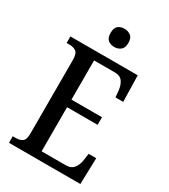

<svg xmlns="http://www.w3.org/2000/svg" viewBox="-218 -1013 982 1116"><g transform="rotate(30 273.0 -455.0)"><path d="M29 0V-44H50Q77 -44 93.5 -56Q110 -68 110 -108V-601Q110 -646 92.5 -658Q75 -670 50 -670H29V-714H481L485 -538H433L429 -581Q426 -615 410 -638.5Q394 -662 357 -662H218V-399H423V-348H218V-52H379Q417 -52 434.5 -76Q452 -100 456 -133L462 -176H513L508 0ZM280 -788Q254 -788 237.5 -802Q221 -816 221 -849Q221 -883 237.5 -896.5Q254 -910 280 -910Q304 -910 322 -896.5Q340 -883 340 -849Q340 -816 322 -802Q304 -788 280 -788Z"/></g></svg>

Font: Noto Serif Armenian Condensed Medium
Style: Regular
Weight: 500
Width: 3
Designer: Monotype Design Team
Foundry: Monotype Imaging Inc.
Version: Version 2.008; ttfautohint (v1.8.4.7-5d5b)